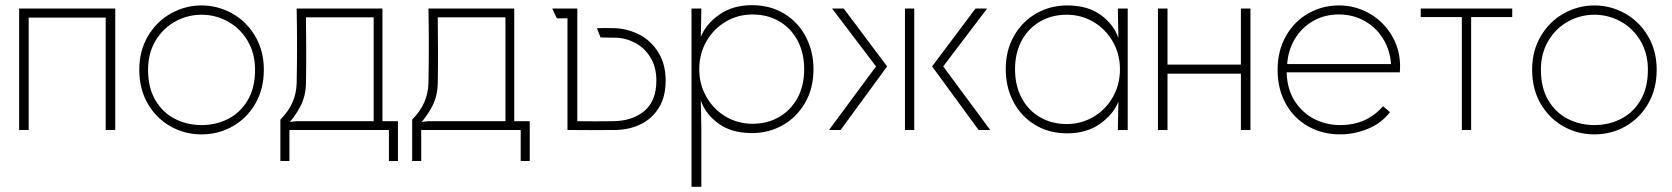

<svg xmlns="http://www.w3.org/2000/svg" viewBox="-20 -503 6470 743"><path d="M91 0H54V-470H426V0H389V-435H91Z M553 -233Q553 -163 581.5 -115Q610 -67 657 -43Q704 -19 760 -19Q816 -19 863 -43Q910 -67 938.5 -115Q967 -163 967 -233Q967 -297 938 -345.5Q909 -394 861.5 -420Q814 -446 760 -446Q706 -446 658.5 -420Q611 -394 582 -345.5Q553 -297 553 -233ZM519 -233Q519 -307 553 -364Q587 -421 642.5 -451.5Q698 -482 760 -482Q822 -482 877.5 -451.5Q933 -421 967 -364Q1001 -307 1001 -233Q1001 -159 968.5 -102.5Q936 -46 881 -14.5Q826 17 760 17Q694 17 639 -14.5Q584 -46 551.5 -102.5Q519 -159 519 -233Z M1164 -180Q1163 -133 1144 -94.5Q1125 -56 1091 -19L1080 -29L1126 -34H1426V-436H1164Q1165 -375 1165 -302.5Q1165 -230 1164 -180ZM1128 -180Q1131 -325 1128 -470H1460V-34H1520V120H1485V0H1100V120H1065V-40Q1098 -74 1112.5 -108.5Q1127 -143 1128 -180Z M1674 -180Q1673 -133 1654 -94.5Q1635 -56 1601 -19L1590 -29L1636 -34H1936V-436H1674Q1675 -375 1675 -302.5Q1675 -230 1674 -180ZM1638 -180Q1641 -325 1638 -470H1970V-34H2030V120H1995V0H1610V120H1575V-40Q1608 -74 1622.5 -108.5Q1637 -143 1638 -180Z M2353 -34Q2428 -35 2474 -74Q2520 -113 2520 -191Q2520 -243 2497.5 -280Q2475 -317 2440 -336Q2405 -355 2368 -357Q2336 -358 2304 -358L2290 -394Q2330 -395 2361 -394Q2414 -391 2458 -367Q2502 -343 2529 -298Q2556 -253 2556 -191Q2556 -130 2530.5 -87.5Q2505 -45 2461 -23Q2417 -1 2362 0Q2266 1 2176 0V-432H2135L2117 -470H2214V-34Q2282 -33 2353 -34Z M3092 -235Q3092 -298 3066.5 -346Q3041 -394 2995.5 -420.5Q2950 -447 2892 -447Q2836 -447 2789 -419.5Q2742 -392 2714 -343.5Q2686 -295 2686 -235Q2686 -176 2714 -127.5Q2742 -79 2789 -51.5Q2836 -24 2892 -24Q2950 -24 2995.5 -50.5Q3041 -77 3066.5 -124.5Q3092 -172 3092 -235ZM3128 -235Q3128 -161 3095.5 -105Q3063 -49 3009 -18.5Q2955 12 2890 12Q2812 12 2761.5 -24Q2711 -60 2692 -114L2694 -12V220H2656V-470H2694V-462L2692 -360Q2711 -409 2763 -446Q2815 -483 2890 -483Q2961 -483 3015 -450Q3069 -417 3098.5 -360.5Q3128 -304 3128 -235Z M3518 -470V0H3482V-470ZM3755 -470H3800L3630 -246L3812 0H3767L3587 -246ZM3233 0H3188L3370 -246L3200 -470H3245L3413 -246Z M4314 -235Q4314 -294 4286 -342.5Q4258 -391 4211 -418.5Q4164 -446 4108 -446Q4050 -446 4004.5 -419.5Q3959 -393 3933.5 -345.5Q3908 -298 3908 -235Q3908 -172 3933.5 -124Q3959 -76 4004.5 -49.5Q4050 -23 4108 -23Q4164 -23 4211 -50.5Q4258 -78 4286 -126.5Q4314 -175 4314 -235ZM4308 -356 4306 -458V-470H4344V0H4306V-8L4308 -110Q4289 -61 4237 -24Q4185 13 4110 13Q4039 13 3985 -20Q3931 -53 3901.5 -109.5Q3872 -166 3872 -235Q3872 -309 3904.5 -365Q3937 -421 3991 -451.5Q4045 -482 4110 -482Q4188 -482 4238.5 -446Q4289 -410 4308 -356Z M4819 0H4782V-218H4498V0H4461V-470H4498V-253H4782V-470H4819Z M5166 17Q5098 17 5042.5 -14Q4987 -45 4955.5 -102Q4924 -159 4924 -233Q4924 -307 4956.5 -364Q4989 -421 5043.5 -451.5Q5098 -482 5161 -482Q5223 -482 5276.5 -452.5Q5330 -423 5363 -370.5Q5396 -318 5398 -253Q5398 -231 5397 -223H4959Q4961 -157 4991 -111Q5021 -65 5067 -42Q5113 -19 5166 -19Q5218 -19 5259.5 -37.5Q5301 -56 5332 -92L5359 -69Q5326 -26 5273.5 -4.5Q5221 17 5166 17ZM5161 -447Q5106 -447 5062 -422Q5018 -397 4991.5 -353.5Q4965 -310 4961 -255H5363Q5359 -310 5332 -353.5Q5305 -397 5260.5 -422Q5216 -447 5161 -447Z M5637 0V-437H5478V-470H5832V-437H5673V0Z M5943 -233Q5943 -163 5971.5 -115Q6000 -67 6047 -43Q6094 -19 6150 -19Q6206 -19 6253 -43Q6300 -67 6328.5 -115Q6357 -163 6357 -233Q6357 -297 6328 -345.5Q6299 -394 6251.5 -420Q6204 -446 6150 -446Q6096 -446 6048.5 -420Q6001 -394 5972 -345.5Q5943 -297 5943 -233ZM5909 -233Q5909 -307 5943 -364Q5977 -421 6032.5 -451.5Q6088 -482 6150 -482Q6212 -482 6267.5 -451.5Q6323 -421 6357 -364Q6391 -307 6391 -233Q6391 -159 6358.5 -102.5Q6326 -46 6271 -14.5Q6216 17 6150 17Q6084 17 6029 -14.5Q5974 -46 5941.5 -102.5Q5909 -159 5909 -233Z"/></svg>

Font: Kreadon
Style: Regular
Weight: 400
Designer: kohakuno
Foundry: StudioGnu
Version: Version 1.000;Glyphs 3.1.2 (3151)